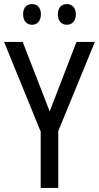

<svg xmlns="http://www.w3.org/2000/svg" viewBox="-20 -919 484 939"><path d="M93 -849C93 -815 112 -798 137 -798C161 -798 180 -815 180 -849C180 -883 161 -899 137 -899C112 -899 93 -884 93 -849ZM263 -849C263 -815 282 -798 307 -798C331 -798 351 -815 351 -849C351 -883 331 -899 307 -899C283 -899 263 -884 263 -849ZM223 -374 91 -714H0L179 -275V0H265V-278L444 -714H354Z"/></svg>

Font: Noto Sans Devanagari UI Condensed
Style: Regular
Weight: 400
Width: 3
Designer: Jelle Bosma - Monotype Design Team
Foundry: Monotype Imaging Inc.
Version: Version 2.004